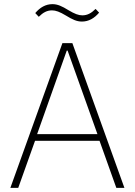

<svg xmlns="http://www.w3.org/2000/svg" viewBox="-20 -906 650 926"><path d="M375 -802C408 -802 435 -818 458 -845L441 -863C420 -842 401 -832 377 -832C359 -832 340 -839 310 -857C279 -876 258 -886 233 -886C200 -886 173 -870 150 -843L167 -825C188 -846 207 -856 231 -856C249 -856 268 -849 298 -831C329 -812 350 -802 375 -802ZM580 0 329 -698H281L30 0H68L149 -227H460L541 0ZM450 -259H159L302 -662H306Z"/></svg>

Font: IBM Plex Thai Looped ExtraLight
Style: Regular
Weight: 200
Designer: Mike Abbink, Paul van der Laan, Pieter van Rosmalen, Ben Mitchell, Mark Frömberg
Foundry: Bold Monday
Version: Version 1.0